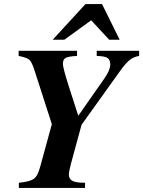

<svg xmlns="http://www.w3.org/2000/svg" viewBox="-20 -917 699 937"><path d="M233 -311 146 -581Q134 -616 122.5 -626Q111 -636 71 -644V-669H356V-644Q314 -642 300.5 -634.5Q287 -627 287 -605Q287 -586 316 -495L362 -352L490 -535Q518 -575 518 -602Q518 -625 505 -634Q492 -643 452 -644V-669H659V-644Q632 -640 612.5 -624Q593 -608 567 -572L378 -308L326 -117Q316 -77 316 -66Q316 -44 333 -34.5Q350 -25 395 -25V0H72V-25Q124 -30 144 -43.5Q164 -57 176 -103ZM513 -723 425 -818 294 -723H237L397 -897H478L564 -723Z"/></svg>

Font: STIX
Style: Bold Italic
Weight: 700
Italic angle: -16.33°
Designer: MicroPress Inc., with final additions and corrections provided by Coen Hoffman, Elsevier (retired)
Version: Version 1.1.1